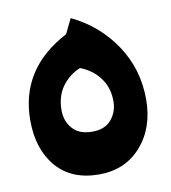

<svg xmlns="http://www.w3.org/2000/svg" viewBox="-71 -634 636 714"><g transform="rotate(-10 247.5 -276.5)"><path d="M247 19Q143 19 86 -47.5Q29 -114 29 -223Q29 -418 216 -516L243 -572Q345 -523 406 -431.5Q467 -340 467 -226Q467 -119 406.5 -50Q346 19 247 19ZM250 -142Q297 -142 321.5 -171Q346 -200 346 -240Q346 -292 318 -329Q290 -366 245 -383Q203 -366 176.5 -329.5Q150 -293 150 -240Q150 -199 175 -170.5Q200 -142 250 -142Z"/></g></svg>

Font: FiraGO ExtraBold
Style: Regular
Weight: 800
Designer: bBox Type
Foundry: bBox Type GmbH
Version: Version 1.001;PS 001.001;hotconv 1.0.88;makeotf.lib2.5.64775